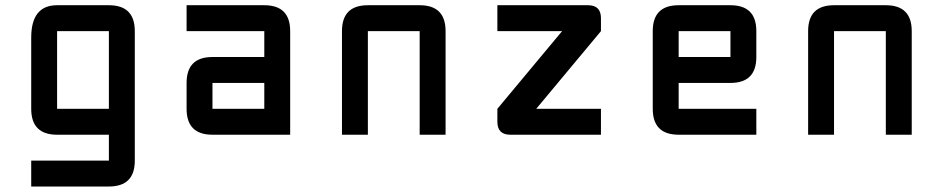

<svg xmlns="http://www.w3.org/2000/svg" viewBox="-20 -508 3556 724"><path d="M390.6 195.3H97.7V97.7H390.6V0H195.3Q97.7 0 97.7 -97.7V-366.2Q97.7 -488.3 195.3 -488.3H390.6Q488.3 -488.3 488.3 -390.6V97.7Q488.3 195.3 390.6 195.3ZM195.3 -97.7H390.6V-390.6H195.3Z M1074.2 0H781.2Q683.6 0 683.6 -97.7V-195.3Q683.6 -293 781.2 -293H976.6V-390.6H683.6V-488.3H976.6Q1074.2 -488.3 1074.2 -390.6ZM781.2 -97.7H976.6V-195.3H781.2Z M1562.5 -390.6H1367.2V0H1269.5V-390.6Q1269.5 -488.3 1367.2 -488.3H1562.5Q1660.2 -488.3 1660.2 -390.6V0H1562.5Z M1855.5 -488.3H2197.3Q2246.1 -488.3 2246.1 -439.5V-390.6L2002 -97.7H2246.1V0H1904.3Q1855.5 0 1855.5 -48.8V-97.7L2099.6 -390.6H1855.5Z M2539.1 -488.3H2734.4Q2832 -488.3 2832 -390.6V-293Q2832 -195.3 2734.4 -195.3H2539.1V-97.7H2832V0H2539.1Q2441.4 0 2441.4 -97.7V-390.6Q2441.4 -488.3 2539.1 -488.3ZM2734.4 -390.6H2539.1V-293H2734.4Z M3320.3 -390.6H3125V0H3027.3V-390.6Q3027.3 -488.3 3125 -488.3H3320.3Q3418 -488.3 3418 -390.6V0H3320.3Z"/></svg>

Font: BabelStone Zanabazar
Style: Regular
Weight: 400
Designer: Andrew West
Foundry: Andrew West
Version: Version 10.002;August 6, 2021